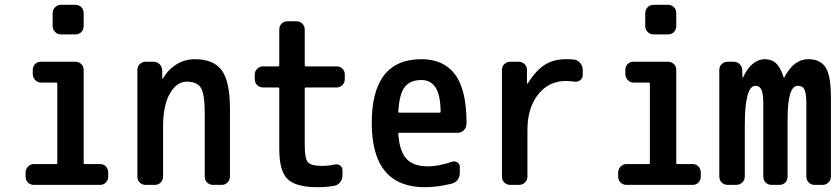

<svg xmlns="http://www.w3.org/2000/svg" viewBox="-20 -780 3540 810"><path d="M123 0Q108.4 0 98.1 -9.8Q87.9 -19.5 87.9 -35.2V-51.8Q87.9 -66.4 98.1 -77.1Q108.4 -87.9 123 -87.9H216.8Q221.7 -87.9 221.7 -91.8V-427.7Q221.7 -431.6 216.8 -431.6H153.3Q138.7 -431.6 128.4 -442.4Q118.2 -453.1 118.2 -467.8V-485.4Q118.2 -500 127.9 -509.8Q137.7 -519.5 153.3 -519.5H297.9Q312.5 -519.5 322.8 -509.8Q333 -500 333 -485.4V-91.8Q333 -87.9 337.9 -87.9H402.3Q417 -87.9 426.8 -77.6Q436.5 -67.4 436.5 -51.8V-35.2Q436.5 -20.5 426.8 -10.3Q417 0 402.3 0ZM237.3 -759.8H297.9Q312.5 -759.8 322.8 -750Q333 -740.2 333 -724.6V-669.9Q333 -655.3 323.2 -645Q313.5 -634.8 297.9 -634.8H237.3Q222.7 -634.8 212.4 -645Q202.1 -655.3 202.1 -669.9V-724.6Q202.1 -739.3 212.4 -749.5Q222.7 -759.8 237.3 -759.8Z M594.7 0Q580.1 0 569.8 -9.8Q559.6 -19.5 559.6 -35.2V-485.4Q559.6 -500 569.8 -509.8Q580.1 -519.5 594.7 -519.5H627.9Q642.6 -519.5 652.8 -509.8Q663.1 -500 664.1 -485.4L665 -449.2Q665 -448.2 666 -448.2Q668 -448.2 668 -449.2Q689.5 -487.3 725.1 -508.8Q760.7 -530.3 801.8 -530.3Q880.9 -530.3 915.5 -483.4Q950.2 -436.5 950.2 -320.3V-35.2Q950.2 -20.5 939.9 -10.3Q929.7 0 915 0H878.9Q864.3 0 854 -9.8Q843.8 -19.5 843.8 -35.2V-300.8Q843.8 -382.8 827.6 -409.2Q811.5 -435.5 767.6 -435.5Q725.6 -435.5 696.8 -385.7Q668 -335.9 668 -244.1V-35.2Q668 -20.5 658.2 -10.3Q648.4 0 632.8 0Z M1089.8 -411.1Q1075.2 -411.1 1064.9 -420.9Q1054.7 -430.7 1054.7 -446.3V-464.8Q1054.7 -479.5 1064.9 -489.7Q1075.2 -500 1089.8 -500H1153.3Q1158.2 -500 1158.2 -504.9V-655.3Q1158.2 -669.9 1168 -680.2Q1177.7 -690.4 1193.4 -690.4H1230.5Q1245.1 -690.4 1255.4 -680.2Q1265.6 -669.9 1265.6 -655.3V-504.9Q1265.6 -500 1269.5 -500H1400.4Q1415 -500 1424.8 -490.2Q1434.6 -480.5 1434.6 -464.8V-446.3Q1434.6 -431.6 1424.8 -421.4Q1415 -411.1 1400.4 -411.1H1269.5Q1265.6 -411.1 1265.6 -406.2V-169.9Q1265.6 -111.3 1278.8 -95.7Q1292 -80.1 1339.8 -80.1Q1365.2 -80.1 1391.6 -85.9Q1404.3 -88.9 1414.6 -82Q1424.8 -75.2 1424.8 -61.5V-40Q1424.8 -24.4 1415.5 -11.7Q1406.2 1 1389.6 3.9Q1356.4 9.8 1320.3 9.8Q1229.5 9.8 1193.8 -23.9Q1158.2 -57.6 1158.2 -150.4V-406.2Q1158.2 -411.1 1153.3 -411.1Z M1757.8 -442.4Q1710.9 -442.4 1688 -413.6Q1665 -384.8 1660.2 -309.6Q1660.2 -304.7 1665 -304.7H1835Q1838.9 -304.7 1838.9 -309.6Q1837.9 -379.9 1817.4 -411.1Q1796.9 -442.4 1757.8 -442.4ZM1772.5 9.8Q1548.8 9.8 1548.3 -260.3Q1547.9 -530.3 1757.8 -530.3Q1851.6 -530.3 1899.9 -465.8Q1948.2 -401.4 1948.2 -261.7Q1948.2 -260.7 1947.8 -258.3Q1947.3 -255.9 1947.3 -254.9Q1947.3 -240.2 1936 -230Q1924.8 -219.7 1910.2 -219.7H1665Q1660.2 -219.7 1660.2 -214.8Q1666 -139.6 1695.8 -108.9Q1725.6 -78.1 1785.2 -78.1Q1829.1 -78.1 1887.7 -97.7Q1899.4 -101.6 1909.7 -94.7Q1919.9 -87.9 1919.9 -75.2V-49.8Q1919.9 -34.2 1910.6 -21.5Q1901.4 -8.8 1884.8 -4.9Q1824.2 9.8 1772.5 9.8Z M2132.8 0Q2118.2 0 2107.9 -9.8Q2097.7 -19.5 2097.7 -35.2V-485.4Q2097.7 -500 2107.9 -509.8Q2118.2 -519.5 2132.8 -519.5H2168Q2182.6 -519.5 2192.9 -509.8Q2203.1 -500 2203.1 -485.4V-428.7Q2203.1 -427.7 2204.1 -427.7H2206.1Q2240.2 -482.4 2277.8 -506.3Q2315.4 -530.3 2367.2 -530.3Q2392.6 -530.3 2403.3 -528.3Q2418 -526.4 2428.2 -513.7Q2438.5 -501 2438.5 -485.4V-462.9Q2438.5 -450.2 2427.7 -441.9Q2417 -433.6 2403.3 -435.5Q2391.6 -437.5 2367.2 -438.5Q2295.9 -438.5 2250.5 -381.8Q2205.1 -325.2 2205.1 -230.5V-35.2Q2205.1 -20.5 2194.8 -10.3Q2184.6 0 2169.9 0Z M2623 0Q2608.4 0 2598.1 -9.8Q2587.9 -19.5 2587.9 -35.2V-51.8Q2587.9 -66.4 2598.1 -77.1Q2608.4 -87.9 2623 -87.9H2716.8Q2721.7 -87.9 2721.7 -91.8V-427.7Q2721.7 -431.6 2716.8 -431.6H2653.3Q2638.7 -431.6 2628.4 -442.4Q2618.2 -453.1 2618.2 -467.8V-485.4Q2618.2 -500 2627.9 -509.8Q2637.7 -519.5 2653.3 -519.5H2797.9Q2812.5 -519.5 2822.8 -509.8Q2833 -500 2833 -485.4V-91.8Q2833 -87.9 2837.9 -87.9H2902.3Q2917 -87.9 2926.8 -77.6Q2936.5 -67.4 2936.5 -51.8V-35.2Q2936.5 -20.5 2926.8 -10.3Q2917 0 2902.3 0ZM2737.3 -759.8H2797.9Q2812.5 -759.8 2822.8 -750Q2833 -740.2 2833 -724.6V-669.9Q2833 -655.3 2823.2 -645Q2813.5 -634.8 2797.9 -634.8H2737.3Q2722.7 -634.8 2712.4 -645Q2702.1 -655.3 2702.1 -669.9V-724.6Q2702.1 -739.3 2712.4 -749.5Q2722.7 -759.8 2737.3 -759.8Z M3049.8 0Q3035.2 0 3024.9 -9.8Q3014.6 -19.5 3014.6 -35.2V-485.4Q3014.6 -500 3024.9 -509.8Q3035.2 -519.5 3049.8 -519.5H3075.2Q3089.8 -519.5 3100.1 -509.8Q3110.4 -500 3111.3 -485.4L3112.3 -454.1Q3112.3 -452.1 3113.3 -452.1Q3115.2 -452.1 3115.2 -454.1Q3130.9 -490.2 3155.3 -510.3Q3179.7 -530.3 3206.1 -530.3Q3235.4 -530.3 3253.9 -513.2Q3272.5 -496.1 3286.1 -454.1Q3286.1 -452.1 3288.1 -452.1Q3289.1 -452.1 3289.1 -454.1Q3329.1 -530.3 3389.6 -530.3Q3440.4 -530.3 3462.9 -495.6Q3485.4 -460.9 3485.4 -370.1V-35.2Q3485.4 -20.5 3475.1 -10.3Q3464.8 0 3450.2 0H3417Q3402.3 0 3392.1 -9.8Q3381.8 -19.5 3381.8 -35.2V-349.6Q3380.9 -389.6 3373 -403.8Q3365.2 -418 3345.7 -418Q3302.7 -418 3302.7 -280.3V-35.2Q3302.7 -20.5 3293 -10.3Q3283.2 0 3267.6 0H3235.4Q3220.7 0 3210.4 -9.8Q3200.2 -19.5 3200.2 -35.2V-349.6Q3199.2 -388.7 3191.4 -403.3Q3183.6 -418 3167 -418Q3122.1 -418 3122.1 -250V-35.2Q3122.1 -20.5 3111.3 -10.3Q3100.6 0 3085.9 0Z"/></svg>

Font: Rounded-L Mgen+ 1m medium
Style: Regular
Weight: 500
Designer: [Source Han Sans]
Ryoko NISHIZUKA  (kana & ideographs); Paul D. Hunt (Latin, Greek & Cyrillic); Wenlong ZHANG  (bopomofo
Version: Version 1.059.20150602